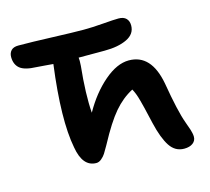

<svg xmlns="http://www.w3.org/2000/svg" viewBox="-98 -751 990 906"><g transform="rotate(-15 397.0 -298.0)"><path d="M451.2 -504.9H324.2Q326.2 -492.7 324.2 -464.8Q310.1 -329.1 316.9 -237.8Q364.3 -322.3 427.5 -376.7Q490.7 -431.2 548.8 -431.2Q658.2 -431.2 686 -282.2Q710 -139.6 731.9 -80.1Q733.9 -73.7 739 -59.8Q744.1 -45.9 746.3 -39.1Q748.5 -32.2 750.7 -22.2Q752.9 -12.2 752.9 -3.9Q752.9 15.6 737.3 27.3Q721.7 39.1 694.8 39.1Q650.9 39.1 625 -0.2Q599.1 -39.6 581.1 -116.2Q579.1 -124.5 572.5 -153.1Q565.9 -181.6 562.5 -195.8Q559.1 -210 553.2 -231.9Q547.4 -253.9 541.5 -268.8Q535.6 -283.7 529.8 -293.9Q478.5 -267.1 437.5 -219Q396.5 -170.9 346.2 -77.1Q344.7 -74.7 341.8 -69.3Q329.1 -46.9 322 -35.6Q314.9 -24.4 302.5 -13.7Q290 -2.9 276.9 -2.9Q210.4 -2.9 193.8 -101.1Q166.5 -241.2 201.2 -506.8Q189.9 -507.8 162.8 -510Q135.7 -512.2 121.1 -513.2Q63 -515.1 40 -534.4Q17.1 -553.7 17.1 -589.8Q17.1 -609.4 28.6 -621.6Q40 -633.8 64 -633.8Q127 -633.8 229.2 -629.9Q331.5 -626 381.8 -626Q422.9 -626 477.1 -630.4Q531.2 -634.8 553.2 -634.8Q578.1 -634.8 590.6 -622.1Q603 -609.4 603 -587.9Q603 -545.9 560.5 -525.4Q518.1 -504.9 451.2 -504.9Z"/></g></svg>

Font: Shantell Sans Irregular Bouncy
Style: Regular
Weight: 600
Designer: Stephen Nixon, Anya Danilova, Shantell Martin
Foundry: Arrow Type
Version: Version 1.006;[9816181b4]